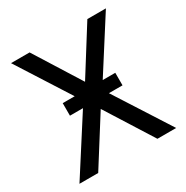

<svg xmlns="http://www.w3.org/2000/svg" viewBox="-163 -847 953 984"><g transform="rotate(-30 313.5 -355.5)"><path d="M143.6 -710.9 314.5 -438.5 485.4 -710.9H595.2L370.6 -358.9L600.6 0H489.7L314.5 -277.8L139.2 0H28.3L258.3 -358.9L33.7 -710.9ZM471.7 -400.9V-326.7H160.6V-400.9Z"/></g></svg>

Font: RobotoDEMO
Style: Regular
Weight: 400
Designer: Christian Robertson
Foundry: Google
Version: Version 2.136